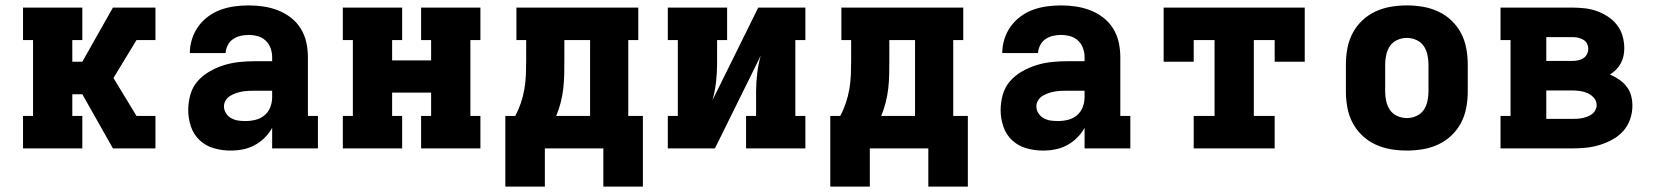

<svg xmlns="http://www.w3.org/2000/svg" viewBox="-20 -548 6115 709"><path d="M65 0V-120H102V-400H65V-520H284V-400H247V-320H284L397 -520H554V-400H484L399 -260L484 -120H554V0H397L284 -200H247V-120H284V0Z M832 8H831Q800 8 770 -0.5Q740 -9 717.5 -30Q695 -51 685 -81Q675 -111 675 -141Q675 -170 683 -198.5Q691 -227 710 -248.5Q729 -270 754.5 -284.5Q780 -299 807.5 -307.5Q835 -316 864 -319Q893 -322 922 -322H985V-337Q985 -354 979 -370.5Q973 -387 960.5 -398.5Q948 -410 931.5 -414.5Q915 -419 898 -419Q883 -419 868 -415.5Q853 -412 840.5 -403.5Q828 -395 821 -381Q814 -367 813 -352H681Q681 -378 689 -403.5Q697 -429 712 -450Q727 -471 748.5 -487Q770 -503 795 -512Q820 -521 846 -524.5Q872 -528 898 -528Q926 -528 953 -524Q980 -520 1006 -510Q1032 -500 1054 -483Q1076 -466 1090.5 -442.5Q1105 -419 1111 -392Q1117 -365 1117 -337V-120H1154V0H985V-76Q974 -56 957.5 -39.5Q941 -23 920.5 -12Q900 -1 877.5 3.5Q855 8 832 8ZM886 -101Q905 -101 923.5 -105.5Q942 -110 956.5 -122Q971 -134 978 -152Q985 -170 985 -189V-213H922Q910 -213 898 -212.5Q886 -212 874.5 -210Q863 -208 851.5 -204Q840 -200 830 -194Q820 -188 813.5 -177.5Q807 -167 807 -155Q807 -142 814.5 -130Q822 -118 834 -111.5Q846 -105 859 -103Q872 -101 886 -101Z M1246 0V-120H1283V-400H1246V-520H1465V-400H1428V-325H1572V-400H1535V-520H1754V-400H1717V-120H1754V0H1535V-120H1572V-206H1428V-120H1465V0Z M2208 141V0H1992V141H1846V-120H1883Q1895 -143 1903.5 -168Q1912 -193 1916.5 -219.5Q1921 -246 1922 -272.5Q1923 -299 1923 -325V-400H1887V-520H2337V-400H2300V-120H2354V141ZM2159 -120V-400H2064V-325Q2064 -299 2063.5 -273Q2063 -247 2060 -221Q2057 -195 2050.5 -169.5Q2044 -144 2034 -120Z M2446 0V-120H2483V-400H2446V-520H2665V-400H2628V-312Q2628 -278 2624 -244Q2620 -210 2611 -178L2780 -520H2954V-400H2917V-120H2954V0H2735V-120H2772V-208Q2772 -242 2776 -276Q2780 -310 2789 -342L2620 0Z M3408 141V0H3192V141H3046V-120H3083Q3095 -143 3103.5 -168Q3112 -193 3116.5 -219.5Q3121 -246 3122 -272.5Q3123 -299 3123 -325V-400H3087V-520H3537V-400H3500V-120H3554V141ZM3359 -120V-400H3264V-325Q3264 -299 3263.5 -273Q3263 -247 3260 -221Q3257 -195 3250.5 -169.5Q3244 -144 3234 -120Z M3832 8H3831Q3800 8 3770 -0.5Q3740 -9 3717.5 -30Q3695 -51 3685 -81Q3675 -111 3675 -141Q3675 -170 3683 -198.5Q3691 -227 3710 -248.5Q3729 -270 3754.5 -284.5Q3780 -299 3807.5 -307.5Q3835 -316 3864 -319Q3893 -322 3922 -322H3985V-337Q3985 -354 3979 -370.5Q3973 -387 3960.5 -398.5Q3948 -410 3931.5 -414.5Q3915 -419 3898 -419Q3883 -419 3868 -415.5Q3853 -412 3840.5 -403.5Q3828 -395 3821 -381Q3814 -367 3813 -352H3681Q3681 -378 3689 -403.5Q3697 -429 3712 -450Q3727 -471 3748.5 -487Q3770 -503 3795 -512Q3820 -521 3846 -524.5Q3872 -528 3898 -528Q3926 -528 3953 -524Q3980 -520 4006 -510Q4032 -500 4054 -483Q4076 -466 4090.5 -442.5Q4105 -419 4111 -392Q4117 -365 4117 -337V-120H4154V0H3985V-76Q3974 -56 3957.5 -39.5Q3941 -23 3920.5 -12Q3900 -1 3877.5 3.5Q3855 8 3832 8ZM3886 -101Q3905 -101 3923.5 -105.5Q3942 -110 3956.5 -122Q3971 -134 3978 -152Q3985 -170 3985 -189V-213H3922Q3910 -213 3898 -212.5Q3886 -212 3874.5 -210Q3863 -208 3851.5 -204Q3840 -200 3830 -194Q3820 -188 3813.5 -177.5Q3807 -167 3807 -155Q3807 -142 3814.5 -130Q3822 -118 3834 -111.5Q3846 -105 3859 -103Q3872 -101 3886 -101Z M4388 0V-120H4465V-400H4388V-320H4277V-520H4798V-320H4687V-400H4610V-120H4687V0Z M5175 8Q5145 8 5115.5 3Q5086 -2 5059 -14.5Q5032 -27 5010 -48Q4988 -69 4974.5 -95Q4961 -121 4955.5 -150.5Q4950 -180 4950 -210V-310Q4950 -340 4955.5 -369.5Q4961 -399 4974.5 -425Q4988 -451 5010 -472Q5032 -493 5059 -505.5Q5086 -518 5115.5 -523Q5145 -528 5175 -528Q5205 -528 5234.5 -523Q5264 -518 5291 -505.5Q5318 -493 5340 -472Q5362 -451 5375.5 -425Q5389 -399 5394.5 -369.5Q5400 -340 5400 -310V-210Q5400 -180 5394.5 -150.5Q5389 -121 5375.5 -95Q5362 -69 5340 -48Q5318 -27 5291 -14.5Q5264 -2 5234.5 3Q5205 8 5175 8ZM5175 -112Q5193 -112 5210 -119.5Q5227 -127 5237 -141.5Q5247 -156 5251 -174Q5255 -192 5255 -210V-310Q5255 -328 5251 -346Q5247 -364 5237 -378.5Q5227 -393 5210 -400.5Q5193 -408 5175 -408Q5157 -408 5140 -400.5Q5123 -393 5113 -378.5Q5103 -364 5099 -346Q5095 -328 5095 -310V-210Q5095 -192 5099 -174Q5103 -156 5113 -141.5Q5123 -127 5140 -119.5Q5157 -112 5175 -112Z M5521 0V-120H5558V-400H5521V-520H5785Q5808 -520 5831 -517.5Q5854 -515 5875.5 -507.5Q5897 -500 5917 -487Q5937 -474 5951 -456Q5965 -438 5971.5 -415.5Q5978 -393 5978 -370Q5978 -355 5975 -341Q5972 -327 5965 -314Q5958 -301 5947.5 -290.5Q5937 -280 5925 -273Q5943 -265 5958.5 -254.5Q5974 -244 5986 -229Q5998 -214 6003 -195.5Q6008 -177 6008 -158Q6008 -132 5999.5 -107.5Q5991 -83 5974 -64Q5957 -45 5934 -32.5Q5911 -20 5886.5 -12.5Q5862 -5 5836.5 -2.5Q5811 0 5785 0ZM5690 -323H5785Q5796 -323 5806.5 -325Q5817 -327 5826 -332.5Q5835 -338 5840 -347.5Q5845 -357 5845 -368Q5845 -378 5840 -387.5Q5835 -397 5825.5 -402Q5816 -407 5806 -409Q5796 -411 5785 -411H5690ZM5690 -109H5785Q5795 -109 5804.5 -109.5Q5814 -110 5823.5 -112Q5833 -114 5842 -117.5Q5851 -121 5859 -127Q5867 -133 5871.5 -142Q5876 -151 5876 -160Q5876 -175 5866 -186.5Q5856 -198 5842.5 -204Q5829 -210 5814.5 -212Q5800 -214 5785 -214H5690Z"/></svg>

Font: Iosevka Etoile Heavy
Style: Regular
Weight: 900
Designer: Belleve Invis
Foundry: Belleve Invis
Version: Version 22.1.2; ttfautohint (v1.8.4)